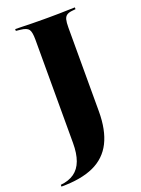

<svg xmlns="http://www.w3.org/2000/svg" viewBox="-169 -637 659 895"><g transform="rotate(-20 160.5 -189.0)"><path d="M96 -201.6V-492.7Q96 -530.6 86.7 -543.5Q77.4 -556.5 46 -559.7L24.2 -562.1V-571Q39.5 -571 60.5 -570.2Q81.5 -569.4 108.5 -569Q135.5 -568.5 165.3 -568.5H177.4H190.3Q218.5 -568.5 242.7 -569Q266.9 -569.4 287.1 -570.2Q307.3 -571 320.2 -571V-562.1L304.8 -560.5Q286.3 -558.9 276.6 -552.4Q266.9 -546 263.3 -532.3Q259.7 -518.5 259.7 -492.7V-201.6ZM-24.2 192.7V183.9Q16.9 179.8 43.5 160.9Q70.2 141.9 83.1 106.9Q96 71.8 96 20.2V-201.6H259.7V-77.4Q259.7 15.3 229.4 75.4Q199.2 135.5 136.7 164.1Q74.2 192.7 -24.2 192.7Z"/></g></svg>

Font: Playfair 144pt SemiCondensed Black
Style: Regular
Weight: 900
Width: 4
Designer: Claus Eggers Sørensen
Foundry: Claus Eggers Sørensen
Version: Version 2.203